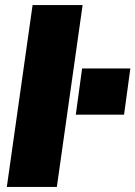

<svg xmlns="http://www.w3.org/2000/svg" viewBox="-20 -740 536 760"><path d="M307 -720 205 0H7L109 -720ZM471 -286H280L305 -469H496Z"/></svg>

Font: Chivo Black Italic
Style: Regular
Weight: 900
Italic angle: -8.05°
Designer: Hector Gatti
Foundry: Omnibus-Type
Version: Version 1.007